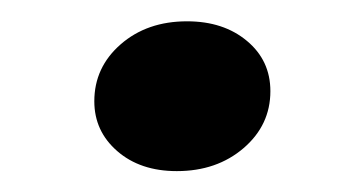

<svg xmlns="http://www.w3.org/2000/svg" viewBox="-20 -317 337 182"><path d="M147.6 -154.8Q112.9 -154.8 91.1 -173.8Q69.4 -192.7 69.4 -221Q69.4 -253.2 94.4 -275Q119.4 -296.8 157.3 -296.8Q191.9 -296.8 214.1 -278.2Q236.3 -259.7 236.3 -230.6Q236.3 -198.4 210.9 -176.6Q185.5 -154.8 147.6 -154.8Z"/></svg>

Font: Playfair 5pt SemiExpanded Light Black
Style: Italic
Weight: 900
Italic angle: -15.6°
Version: Version 2.001;gftools[0.9.30]